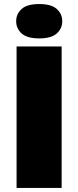

<svg xmlns="http://www.w3.org/2000/svg" viewBox="-20 -930 387 950"><path d="M62 0V-700H285V0ZM174 -740Q114 -740 87 -764.5Q60 -789 60 -825Q60 -861 87 -885.5Q114 -910 174 -910Q234 -910 261 -885.5Q288 -861 288 -825Q288 -789 261 -764.5Q234 -740 174 -740Z"/></svg>

Font: Golos Text ExtraBold
Style: Regular
Weight: 800
Designer: A.Korolkova, Vitaly Kuzmin
Foundry: ParaType Ltd
Version: Version 2.004